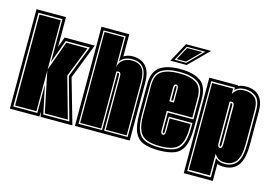

<svg xmlns="http://www.w3.org/2000/svg" viewBox="-98 -865 1688 1175"><g transform="rotate(15 746.0 -277.0)"><path d="M9 0V-630H196V-441L220 -507H411L324 -284L405 0H204L196 -30V0ZM26 -18H178V-197L216 -18H381L306 -286L385 -488H232L178 -340V-612H26ZM35 -27V-603H170V-291L238 -479H372L296 -286L369 -27H223L170 -285V-27Z M421 -1V-629H597V-488Q607 -495 621.5 -499.5Q636 -504 652 -504Q708 -504 738 -470.5Q768 -437 768 -366V-1ZM439 -19H588V-382Q590 -383 595 -383Q601 -383 601 -365V-19H750V-366Q750 -428 726.5 -457Q703 -486 655 -486Q628 -486 609 -477Q590 -468 579 -452V-611H439ZM447 -27V-603H571V-412Q576 -444 599.5 -461Q623 -478 655 -478Q699 -478 720.5 -452Q742 -426 742 -366V-27H609V-365Q609 -391 595 -391Q586 -391 580 -388V-27Z M955 11Q895 11 857 -3.5Q819 -18 800.5 -58Q782 -98 782 -176V-361Q782 -442 827 -473Q872 -504 955 -504Q1038 -504 1083 -473Q1128 -442 1128 -361V-176Q1128 -98 1109 -58Q1090 -18 1052 -3.5Q1014 11 955 11ZM955 -7Q1009 -7 1043.5 -20Q1078 -33 1094.5 -69.5Q1111 -106 1111 -176V-204H961V-115Q961 -104 959.5 -100.5Q958 -97 955 -97Q949 -97 949 -115V-227H1111V-361Q1111 -433 1070.5 -459.5Q1030 -486 955 -486Q880 -486 839.5 -459.5Q799 -433 799 -361V-176Q799 -106 815.5 -69.5Q832 -33 867 -20Q902 -7 955 -7ZM955 -16Q904 -16 871 -28.5Q838 -41 822.5 -75.5Q807 -110 807 -176V-361Q807 -428 845 -452.5Q883 -477 955 -477Q1026 -477 1064 -452.5Q1102 -428 1102 -361V-236H940V-115Q940 -99 944 -93.5Q948 -88 955 -88Q969 -88 969 -115V-195H1102V-176Q1102 -110 1086.5 -75.5Q1071 -41 1038.5 -28.5Q1006 -16 955 -16ZM940 -296H969V-381Q969 -406 955 -406Q948 -406 944 -401Q940 -396 940 -381ZM949 -305V-382Q949 -397 955 -397Q961 -397 961 -382V-305ZM948 -660H1107L985 -538H882ZM905 -550H979L1074 -646H957ZM917 -557 961 -639H1057L976 -557Z M1139 106V-499H1322V-495Q1334 -501 1347.5 -503Q1361 -505 1374 -505Q1403 -505 1428 -493.5Q1453 -482 1469 -454.5Q1485 -427 1485 -377V-168Q1485 -74 1454 -34.5Q1423 5 1365 5Q1338 5 1323 -2V106ZM1156 88H1306V-34Q1316 -25 1330.5 -19Q1345 -13 1365 -13Q1415 -13 1441.5 -48Q1468 -83 1468 -168V-377Q1468 -442 1439 -465Q1410 -488 1370 -488Q1347 -488 1331.5 -481.5Q1316 -475 1306 -466V-481H1156ZM1164 78V-472H1297V-440Q1306 -453 1321 -466Q1336 -479 1370 -479Q1407 -479 1433 -457.5Q1459 -436 1459 -377V-168Q1459 -88 1435.5 -55Q1412 -22 1365 -22Q1336 -22 1320.5 -33.5Q1305 -45 1297 -60V78ZM1312 -100Q1327 -100 1327 -128V-368Q1327 -392 1309 -392Q1301 -392 1297 -390V-128Q1297 -100 1312 -100ZM1312 -109Q1306 -109 1306 -124V-383H1310Q1318 -383 1318 -370V-124Q1318 -109 1312 -109Z"/></g></svg>

Font: Alumni Sans Collegiate One
Style: Regular
Weight: 400
Designer: Robert E. Leuschke
Foundry: Robert E. Leuschke
Version: Version 1.100